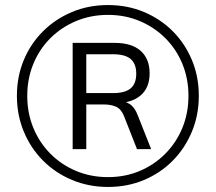

<svg xmlns="http://www.w3.org/2000/svg" viewBox="-20 -733 855 761"><path d="M408 8Q332 8 266 -19.5Q200 -47 151 -96Q102 -145 74.5 -211Q47 -277 47 -353Q47 -430 74.5 -495.5Q102 -561 151 -609.5Q200 -658 265.5 -685.5Q331 -713 408 -713Q485 -713 550.5 -685.5Q616 -658 664.5 -609.5Q713 -561 740.5 -495.5Q768 -430 768 -353Q768 -277 740.5 -211Q713 -145 664.5 -96Q616 -47 550.5 -19.5Q485 8 408 8ZM408 -31Q476 -31 534 -55.5Q592 -80 635.5 -124Q679 -168 703 -226.5Q727 -285 727 -353Q727 -421 703 -479.5Q679 -538 635.5 -581.5Q592 -625 534 -649.5Q476 -674 408 -674Q340 -674 281.5 -649.5Q223 -625 179.5 -581.5Q136 -538 112 -479.5Q88 -421 88 -353Q88 -285 112 -226.5Q136 -168 179.5 -124Q223 -80 281.5 -55.5Q340 -31 408 -31ZM268 -142V-563H435Q502 -563 537.5 -531.5Q573 -500 573 -442Q573 -385 537 -354.5Q501 -324 436 -324L443 -334Q473 -334 493.5 -321Q514 -308 526 -276L579 -142H523L471 -274Q460 -301 440 -310Q420 -319 391 -319H310L322 -328V-142ZM322 -364H428Q475 -364 497.5 -382.5Q520 -401 520 -441Q520 -480 498 -499Q476 -518 428 -518H322Z"/></svg>

Font: Nunito Sans 12pt Light
Style: Regular
Weight: 300
Designer: Vernon Adams
Foundry: Vernon Adams
Version: Version 3.101;gftools[0.9.27]